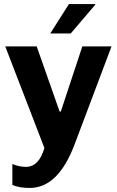

<svg xmlns="http://www.w3.org/2000/svg" viewBox="-20 -740 576 947"><path d="M320 -720H449L450 -717L329 -575H228ZM161 -511 274 -190H280L386 -511H530L348 -28Q267 187 127 187Q74 187 41 172V69Q74 83 108 83Q172 83 199 -10L6 -511Z"/></svg>

Font: Chivo
Style: Bold
Weight: 700
Designer: Hector Gatti
Foundry: Omnibus-Type
Version: Version 1.007;PS 001.007;hotconv 1.0.88;makeotf.lib2.5.64775